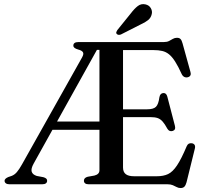

<svg xmlns="http://www.w3.org/2000/svg" viewBox="-20 -907 1010 945"><path d="M514.5 -700 504 -661.5H457L146 -102.5Q131.5 -76.5 136 -62Q140.5 -47.5 161 -41L193 -35Q202 -32.5 207 -28.5Q212 -24.5 212 -17.5Q212 -9.5 206 -4.8Q200 0 187.5 0H27Q15 0 8.8 -4.8Q2.5 -9.5 2.5 -17.5Q2.5 -27.5 20.5 -35.5L38 -41.5Q52 -47 63.2 -60.2Q74.5 -73.5 88 -97.5L384 -624.5Q393.5 -641.5 388.2 -650Q383 -658.5 365.5 -663Q353 -666.5 347 -671.2Q341 -676 341 -682.5Q341 -691 347.2 -695.5Q353.5 -700 366 -700ZM219.5 -309H497L500 -268H215ZM542.5 -369H704Q735 -369 747.5 -381.2Q760 -393.5 764.5 -428Q768 -447.5 783 -449Q798.5 -450.5 803.5 -431.5L841 -287.5Q846 -267.5 830 -262.5Q813.5 -257.5 804 -273Q791 -297 780 -309.2Q769 -321.5 755.5 -326Q742 -330.5 721.5 -330.5H542.5ZM469.5 -69.5V-700H786.5Q802 -700 812 -705.2Q822 -710.5 831 -715.8Q840 -721 851 -721Q862.5 -721 868.5 -714.8Q874.5 -708.5 878.5 -693.5L917.5 -552.5Q920.5 -543 917.2 -536.2Q914 -529.5 905 -527Q895.5 -524.5 887.5 -528.2Q879.5 -532 874.5 -542Q857 -580.5 842 -604Q827 -627.5 811.8 -639.8Q796.5 -652 778.2 -656.2Q760 -660.5 735.5 -660.5H585.5V-82.5Q585.5 -60.5 598.8 -50Q612 -39.5 640 -39.5H752Q784.5 -39.5 807.2 -50.2Q830 -61 851.2 -92.8Q872.5 -124.5 899 -187.5Q903 -196.5 909.2 -199.8Q915.5 -203 924 -202Q933.5 -200.5 937.8 -193.8Q942 -187 939 -175.5L898 -9.5Q894 5 887.5 11.8Q881 18.5 868.5 18.5Q858.5 18.5 849.8 13.8Q841 9 830.5 4.5Q820 0 805 0H416.5Q404.5 0 398.8 -4.8Q393 -9.5 393 -17.5Q393 -32 411.5 -37L445 -43Q457 -46 463.2 -52.5Q469.5 -59 469.5 -69.5ZM624.5 -842Q642 -865 658.5 -877.5Q675 -890 695.5 -885.5Q714 -881.5 722.2 -867Q730.5 -852.5 727 -838Q723 -819.5 708.8 -808Q694.5 -796.5 672 -786.5L575.5 -737.5Q570 -735 564 -735.5Q558 -736 554.5 -740Q550.5 -744 552.5 -749.2Q554.5 -754.5 557.5 -759Z"/></svg>

Font: Fraunces 20pt
Style: Regular
Weight: 400
Version: Version 1.000;[b76b70a41]